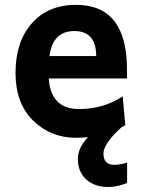

<svg xmlns="http://www.w3.org/2000/svg" viewBox="-20 -542 598 773"><path d="M286.1 12.7Q184.1 12.7 113.3 -56.6Q42.5 -126 42.5 -248.5Q42.5 -374 108.2 -448.2Q173.8 -522.5 286.1 -522.5Q491.2 -522.5 491.2 -262.7L491.7 -226.1H176.3Q184.6 -103 298.3 -103Q396 -103 474.1 -153.8L484.4 -37.6Q397.9 12.7 286.1 12.7ZM367.2 -316.4Q367.2 -417 279.3 -417Q192.4 -417 179.2 -316.4ZM415.5 210.9Q360.4 210.9 326.9 179.9Q293.5 148.9 293.5 98.6Q293.5 31.7 381.3 -29.3H468.8Q396.5 36.1 396.5 76.7Q396.5 121.6 440.4 121.6Q462.4 121.6 491.7 112.8V194.8Q451.7 210.9 415.5 210.9Z"/></svg>

Font: Cadman
Style: Bold
Weight: 700
Designer: Paul James MIller
Foundry: High-Logic / Made with FontCreator
Version: Version 2.114;March 28, 2021;FontCreator 13.0.0.2683 64-bit